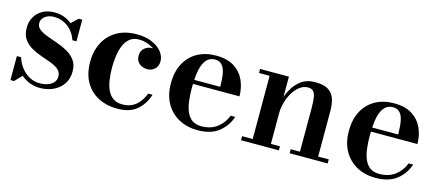

<svg xmlns="http://www.w3.org/2000/svg" viewBox="-42 -829 2728 1197"><g transform="rotate(15 1322.5 -230.0)"><path d="M41.5 10V-145H68.5Q81 -107 103.5 -78.5Q126 -50 156.2 -34Q186.5 -18 222.5 -18Q250.5 -18 273.5 -26Q296.5 -34 310.5 -49.8Q324.5 -65.5 324.5 -88.5Q324.5 -116 305 -132.8Q285.5 -149.5 254.8 -161Q224 -172.5 189.8 -184.2Q155.5 -196 124.8 -213.5Q94 -231 74.5 -259.2Q55 -287.5 55 -333Q55 -369.5 71.8 -400.2Q88.5 -431 121 -450Q153.5 -469 200.5 -469Q234 -469 262 -458.2Q290 -447.5 311.5 -429.5L353.5 -469.5H376.5V-330H350Q341 -359 321.2 -384.2Q301.5 -409.5 271.5 -425.2Q241.5 -441 201.5 -441Q181 -441 163 -433.5Q145 -426 134 -412.5Q123 -399 123 -380.5Q123 -356 143 -340.5Q163 -325 195 -313.2Q227 -301.5 262.5 -289.2Q298 -277 329.8 -259Q361.5 -241 381.8 -213Q402 -185 402 -141.5Q402 -92.5 378 -58.8Q354 -25 315.2 -7.5Q276.5 10 231 10Q195.5 10 164.5 -2Q133.5 -14 108.5 -35.5L64.5 10Z M729 10Q662 10 608.2 -17.2Q554.5 -44.5 523.2 -98Q492 -151.5 492 -230Q492 -298.5 519.8 -352.8Q547.5 -407 601 -438.5Q654.5 -470 731.5 -470Q787 -470 828.2 -452.2Q869.5 -434.5 892.2 -406Q915 -377.5 915 -345.5Q915 -313 894.8 -294.5Q874.5 -276 846 -276Q829.5 -276 812.8 -283.2Q796 -290.5 785 -305.8Q774 -321 774 -344.5Q774 -377 795.8 -394.2Q817.5 -411.5 846 -411.5Q873 -411.5 893.5 -394.8Q914 -378 914 -345.5H888Q888 -367 875.5 -384.8Q863 -402.5 843 -415.2Q823 -428 799.5 -435Q776 -442 753.5 -442Q715 -442 691.5 -422.5Q668 -403 655.2 -371.2Q642.5 -339.5 637.8 -302.5Q633 -265.5 633 -230Q633 -187 638.8 -149.5Q644.5 -112 658 -84Q671.5 -56 694.8 -40Q718 -24 752.5 -24Q791 -24 817.8 -38Q844.5 -52 862.8 -76.2Q881 -100.5 893 -131H921Q901.5 -68.5 856 -29.2Q810.5 10 729 10Z M1248 10Q1181 10 1128 -18.2Q1075 -46.5 1044 -100Q1013 -153.5 1013 -230Q1013 -306.5 1042.2 -360Q1071.5 -413.5 1123 -441.5Q1174.5 -469.5 1242 -469.5Q1314.5 -469.5 1359.8 -440.2Q1405 -411 1426 -363.5Q1447 -316 1447 -261.5H1080.5V-288H1316Q1315.5 -314.5 1313.5 -342Q1311.5 -369.5 1304.5 -392.5Q1297.5 -415.5 1282.5 -429.8Q1267.5 -444 1242 -444Q1213 -444 1194.2 -427.8Q1175.5 -411.5 1165 -382.8Q1154.5 -354 1150.5 -316.5Q1146.5 -279 1146.5 -236Q1146.5 -189.5 1151.5 -150.2Q1156.5 -111 1169.5 -81.8Q1182.5 -52.5 1205.5 -36.2Q1228.5 -20 1264 -20Q1325.5 -20 1366.2 -51Q1407 -82 1425.5 -131H1454.5Q1435 -70.5 1384.5 -30.2Q1334 10 1248 10Z M1713 -460V-26H1771.5V0H1527V-26H1595.5V-434H1527V-460ZM2018 -319.5V-26H2086.5V0H1841V-26H1900.5V-303Q1900.5 -345 1896.8 -372.2Q1893 -399.5 1881.5 -412.8Q1870 -426 1846.5 -426Q1817.5 -426 1793 -407.2Q1768.5 -388.5 1750.5 -358.5Q1732.5 -328.5 1722.8 -293.2Q1713 -258 1713 -224L1694.5 -223Q1694.5 -257 1704.5 -299.2Q1714.5 -341.5 1736.2 -380.2Q1758 -419 1793.5 -444.2Q1829 -469.5 1880 -469.5Q1937.5 -469.5 1967 -450.2Q1996.5 -431 2007.2 -397Q2018 -363 2018 -319.5Z M2396.5 10Q2329.5 10 2276.5 -18.2Q2223.5 -46.5 2192.5 -100Q2161.5 -153.5 2161.5 -230Q2161.5 -306.5 2190.8 -360Q2220 -413.5 2271.5 -441.5Q2323 -469.5 2390.5 -469.5Q2463 -469.5 2508.2 -440.2Q2553.5 -411 2574.5 -363.5Q2595.5 -316 2595.5 -261.5H2229V-288H2464.5Q2464 -314.5 2462 -342Q2460 -369.5 2453 -392.5Q2446 -415.5 2431 -429.8Q2416 -444 2390.5 -444Q2361.5 -444 2342.8 -427.8Q2324 -411.5 2313.5 -382.8Q2303 -354 2299 -316.5Q2295 -279 2295 -236Q2295 -189.5 2300 -150.2Q2305 -111 2318 -81.8Q2331 -52.5 2354 -36.2Q2377 -20 2412.5 -20Q2474 -20 2514.8 -51Q2555.5 -82 2574 -131H2603Q2583.5 -70.5 2533 -30.2Q2482.5 10 2396.5 10Z"/></g></svg>

Font: Bodoni Moda 9pt SemiBold
Style: Regular
Weight: 600
Designer: Owen Earl
Foundry: indestructible type
Version: Version 2.005